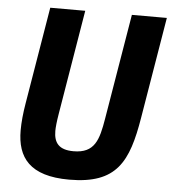

<svg xmlns="http://www.w3.org/2000/svg" viewBox="-51 -745 721 804"><g transform="rotate(5 309.0 -343.0)"><path d="M127.8 -698.2 60 -290.8C52.9 -248.9 49 -209.9 49 -176.1C49 -62.1 103 12.1 269.2 12.1C470.2 12.1 516 -85.9 546.9 -272L617.9 -698.2H470.9L397 -255C382.1 -165.1 366.1 -108 277 -108C215.9 -108 193.9 -136 193.9 -186.1C193.9 -199.9 196 -224.1 202.1 -259.9L274.9 -698.2Z"/></g></svg>

Font: Margiela Mono Italic Bold It
Style: Regular
Weight: 700
Designer: Mike Abbink, Paul van der Laan, Pieter van Rosmalen
Foundry: Bold Monday
Version: Version 2.003 2021